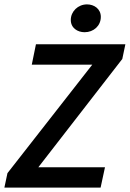

<svg xmlns="http://www.w3.org/2000/svg" viewBox="-23 -856 592 876"><path d="M-3 0H436L456 -93H152L535 -587L549 -654H141L122 -561H398L11 -66ZM363 -709C404 -709 437 -738 437 -779C437 -816 406 -836 374 -836C333 -836 300 -804 300 -765C300 -728 331 -709 363 -709Z"/></svg>

Font: Source Sans Pro Semibold
Style: Italic
Weight: 600
Italic angle: -11°
Designer: Paul D. Hunt
Foundry: Adobe Systems Incorporated
Version: Version 3.006;hotconv 1.0.111;makeotfexe 2.5.65597